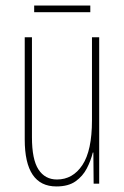

<svg xmlns="http://www.w3.org/2000/svg" viewBox="-20 -661 448 691"><path d="M337 -527V0H317L316 -112H314Q307 -83 292.5 -55Q278 -27 252 -8.5Q226 10 183 10Q69 10 69 -159V-527H95V-167Q95 -87 118.5 -51Q142 -15 185 -15Q242 -15 276.5 -67Q311 -119 311 -228V-527ZM305 -641V-617H103V-641Z"/></svg>

Font: Noto Sans Gurmukhi ExtraCondensed Thin
Style: Regular
Weight: 100
Width: 2
Designer: Jelle Bosma - Monotype Design Team
Foundry: Monotype Imaging Inc.
Version: Version 2.004; ttfautohint (v1.8.4.7-5d5b)